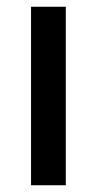

<svg xmlns="http://www.w3.org/2000/svg" viewBox="-20 -549 286 569"><path d="M72 0V-529H175V0Z"/></svg>

Font: Mona Sans ExtraLight Medium
Style: Regular
Weight: 500
Version: Version 2.000